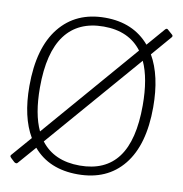

<svg xmlns="http://www.w3.org/2000/svg" viewBox="-84 -831 876 920"><g transform="rotate(10 354.0 -371.0)"><path d="M685 -716 600 -617Q655 -522 655 -369Q655 -186 576 -88Q497 10 354 10Q214 10 137 -81L64 3Q60 9 55 9Q50 9 45 5L28 -11Q23 -16 22 -19Q21 -22 24 -26L108 -123Q53 -216 53 -367Q53 -553 133 -652.5Q213 -752 355 -752Q492 -752 571 -659L646 -746Q653 -754 659 -749L684 -727Q689 -722 685 -716ZM141 -161 541 -625Q478 -709 355 -709Q231 -709 167.5 -624Q104 -539 104 -369Q104 -239 141 -161ZM567 -580 167 -117Q231 -33 356 -33Q480 -33 542 -116Q604 -199 604 -369Q604 -500 567 -580Z"/></g></svg>

Font: Libre Franklin Thin
Style: Regular
Weight: 250
Designer: Pablo Impallari, Rodrigo Fuenzalida
Foundry: Impallari Type
Version: Version 1.002; ttfautohint (v1.5)